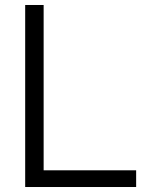

<svg xmlns="http://www.w3.org/2000/svg" viewBox="-20 -750 598 770"><path d="M155 -730V-67H526V0H81V-730Z"/></svg>

Font: Nacelle Light
Style: Regular
Weight: 300
Designer: Sora Sagano
Foundry: Sora Sagano
Version: Version 1.000;FEAKit 1.0